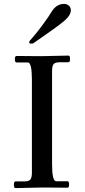

<svg xmlns="http://www.w3.org/2000/svg" viewBox="-20 -959 432 981"><path d="M152 -739Q148 -736 138.5 -736Q129 -736 129 -745Q129 -748 150 -771.5Q171 -795 201.5 -837Q232 -879 243 -898Q268 -939 307 -939Q322 -939 332 -930Q342 -921 342 -907Q342 -881 308 -852Q274 -823 152 -739ZM190 -672 330 -675Q338 -675 338 -658Q338 -641 330 -641H287Q262 -641 254 -631.5Q246 -622 246 -595V-121Q246 -33 267 -33H325Q333 -33 333 -16.5Q333 0 325 0L199 -1L59 2Q51 2 51 -15Q51 -32 59 -32H102Q127 -32 135 -41.5Q143 -51 143 -78V-552Q143 -640 122 -640H64Q56 -640 56 -656.5Q56 -673 64 -673Z"/></svg>

Font: Sedan SC
Style: Regular
Weight: 400
Designer: Sebastian Salazar
Foundry: Sebastian Salazar
Version: Version 1.001